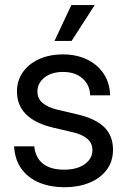

<svg xmlns="http://www.w3.org/2000/svg" viewBox="-20 -748 515 779"><path d="M241.2 11.7Q186 11.7 141.1 -6.3Q96.2 -24.4 68.4 -61.3Q40.5 -98.1 37.1 -154.3H119.1Q123.5 -108.4 154.3 -84Q185.1 -59.6 239.3 -59.6Q293 -59.6 324 -82Q355 -104.5 355 -138.7Q355 -168 333.5 -185.5Q312 -203.1 277.3 -210.9L194.3 -230.5Q122.6 -247.6 85.7 -284.2Q48.8 -320.8 48.8 -377Q48.8 -420.9 72.5 -454.8Q96.2 -488.8 138.4 -508.1Q180.7 -527.3 235.8 -527.3Q289.6 -527.3 332.3 -507.1Q375 -486.8 400.1 -449.7Q425.3 -412.6 426.8 -361.3H345.7Q345.2 -402.3 315.4 -429.2Q285.6 -456.1 235.8 -456.1Q188.5 -456.1 160.2 -433.1Q131.8 -410.2 131.8 -377Q131.8 -347.7 153.3 -329.8Q174.8 -312 211.9 -303.2L294.9 -283.7Q369.1 -266.1 403.8 -231.2Q438.5 -196.3 438.5 -140.6Q438.5 -92.8 412.6 -58.6Q386.7 -24.4 342 -6.3Q297.4 11.7 241.2 11.7ZM201.2 -582 269.5 -727.5H364.3L270.5 -582Z"/></svg>

Font: Inter Khmer Looped
Style: Regular
Weight: 400
Designer: Rasmus Andersson, Sovichet Tep
Foundry: Anagata Design
Version: Version 1.000